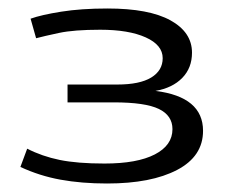

<svg xmlns="http://www.w3.org/2000/svg" viewBox="-20 -793 539 452"><path d="M28 -400 44 -443Q79 -425 120.5 -416.5Q162 -408 226 -408Q303 -408 344.5 -429.5Q386 -451 386 -489Q386 -521 354 -536.5Q322 -552 248 -552H139V-594H256Q309 -594 336 -610.5Q363 -627 363 -656Q363 -687 323 -705Q283 -723 216 -723Q154 -723 119 -715.5Q84 -708 65 -703L52 -749Q77 -758 124 -765.5Q171 -773 233 -773Q331 -773 381.5 -745Q432 -717 432 -669Q432 -633 409 -609.5Q386 -586 346 -579Q458 -565 458 -485Q458 -425 397 -393Q336 -361 232 -361Q172 -361 122.5 -370Q73 -379 28 -400Z"/></svg>

Font: Georama Extended
Style: Regular
Weight: 400
Width: 7
Designer: Jean-Baptiste Levee
Foundry: Production Type
Version: Version 1.000